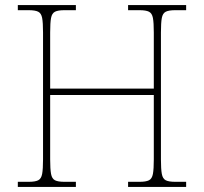

<svg xmlns="http://www.w3.org/2000/svg" viewBox="-20 -734 801 754"><path d="M50 0V-20H93Q118 -20 130 -26Q142 -32 145.5 -51Q149 -70 149 -108V-606Q149 -645 145.5 -663.5Q142 -682 130 -688Q118 -694 93 -694H50V-714H278V-694H233Q208 -694 196 -688Q184 -682 180.5 -663.5Q177 -645 177 -606V-386H584V-606Q584 -645 580.5 -663.5Q577 -682 565 -688Q553 -694 528 -694H483V-714H711V-694H668Q643 -694 631 -688Q619 -682 615.5 -663.5Q612 -645 612 -606V-108Q612 -70 615.5 -51Q619 -32 631 -26Q643 -20 668 -20H711V0H483V-20H528Q553 -20 565 -26Q577 -32 580.5 -51Q584 -70 584 -108V-361H177V-108Q177 -70 180.5 -51Q184 -32 196 -26Q208 -20 233 -20H278V0Z"/></svg>

Font: Noto Serif Khmer Thin
Style: Regular
Weight: 250
Version: Version 2.003